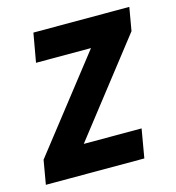

<svg xmlns="http://www.w3.org/2000/svg" viewBox="-97 -601 617 675"><g transform="rotate(-15 211.5 -264.0)"><path d="M364.7 -104.5 346.7 0H23.4L42.5 -104.5ZM418.9 -443.8 72.8 0H-11.7L3.4 -87.4L348.1 -528.3H433.6ZM389.2 -528.3 370.6 -423.3H65.9L84.5 -528.3Z"/></g></svg>

Font: Roboto Condensed SemiBold
Style: Italic
Weight: 600
Italic angle: -12°
Designer: Christian Robertson
Foundry: Google
Version: Version 3.008; 2023